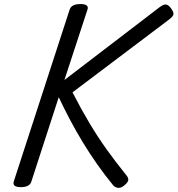

<svg xmlns="http://www.w3.org/2000/svg" viewBox="-20 -910 877 948"><path d="M83 14Q61 14 52.5 7Q44 0 48 -14L324 -863Q333 -890 377 -890Q421 -890 412 -863L298 -515L770 -876Q789 -890 801 -887.5Q813 -885 825 -868Q838 -850 836.5 -839.5Q835 -829 814 -813L338 -454Q380 -372 421.5 -302.5Q463 -233 507.5 -171Q552 -109 603 -46Q617 -29 612.5 -17Q608 -5 588 10Q573 20 559.5 17Q546 14 538 4Q497 -46 459.5 -99.5Q422 -153 388.5 -208Q355 -263 325.5 -319Q296 -375 270 -430L135 -14Q131 0 118 7Q105 14 83 14Z"/></svg>

Font: Playwrite DK Loopet
Style: Regular
Weight: 400
Designer: Veronika Burian, José Scaglione
Foundry: TypeTogether
Version: Version 1.002